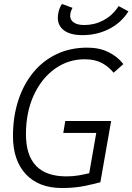

<svg xmlns="http://www.w3.org/2000/svg" viewBox="-20 -945 672 975"><path d="M294.9 9.8Q177.2 9.8 111.6 -60.1Q45.9 -129.9 45.9 -253.9Q45.9 -350.6 72 -432.6Q98.1 -514.6 147.5 -575.4Q196.8 -636.2 266.6 -669.7Q336.4 -703.1 423.3 -703.1Q485.4 -703.1 531.7 -679.9Q578.1 -656.7 606.4 -619.6L557.1 -575.7Q528.3 -609.9 493.4 -627Q458.5 -644 410.2 -644Q325.7 -644 258.1 -595.2Q190.4 -546.4 151.1 -460.7Q111.8 -375 111.8 -263.2Q111.8 -49.3 317.4 -49.3Q351.1 -49.3 380.1 -54.4Q409.2 -59.6 433.1 -65.4L468.8 -270H301.3L311.5 -330.6H544.4L489.7 -19.5Q468.3 -13.2 414.6 -1.7Q360.8 9.8 294.9 9.8ZM398.9 -766.6Q331.1 -766.6 298.6 -795.9Q266.1 -825.2 275.9 -877.9Q280.3 -902.8 294.4 -924.8L348.1 -905.3Q339.4 -888.7 337.4 -877Q332.5 -849.1 351.1 -833.5Q369.6 -817.9 408.2 -817.9Q459.5 -817.9 504.2 -841.3Q548.8 -864.7 577.1 -906.2L582.5 -914.1L632.3 -887.2L626 -877.9Q590.3 -825.7 530.3 -796.1Q470.2 -766.6 398.9 -766.6Z"/></svg>

Font: Cascadia Mono Light
Style: Italic
Weight: 300
Italic angle: -10°
Monospace: yes
Designer: Aaron Bell
Foundry: Saja Typeworks
Version: Version 2404.023; ttfautohint (v1.8.4)